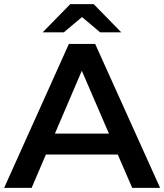

<svg xmlns="http://www.w3.org/2000/svg" viewBox="-25 -914 799 934"><path d="M-4.9 0 310.1 -700.2H438L753.9 0H618.2L547.9 -162.1H198.2L128.9 0ZM182.6 -756.8 316.9 -894H430.7L564.9 -756.8H461.9L374 -831.1L285.6 -756.8ZM242.2 -264.2H504.9L373 -569.8Z"/></svg>

Font: Montserrat SemiBold
Style: Regular
Weight: 600
Designer: Julieta Ulanovsky
Foundry: Julieta Ulanovsky
Version: Version 7.200